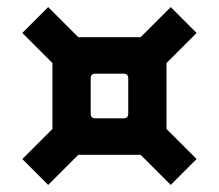

<svg xmlns="http://www.w3.org/2000/svg" viewBox="-20 -621 618 542"><path d="M43 -172 128 -257V-443L43 -528L116 -601L201 -516H377L462 -601L535 -528L450 -443V-257L535 -172L462 -99L377 -184H201L116 -99ZM236 -300Q236 -287 249 -287H329Q342 -287 342 -300V-400Q342 -413 329 -413H249Q236 -413 236 -400Z"/></svg>

Font: Oxanium
Style: Bold
Weight: 700
Designer: Severin Meyer
Version: Version 2.000